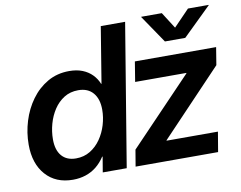

<svg xmlns="http://www.w3.org/2000/svg" viewBox="-80 -847 1214 967"><g transform="rotate(-10 527.0 -363.5)"><path d="M218.8 10.3Q130.9 10.3 79.8 -47.4Q28.8 -105 28.8 -202.1Q28.8 -263.7 46.9 -322.3Q64.9 -380.9 99.4 -428.2Q133.8 -475.6 182.9 -503.9Q231.9 -532.2 293.9 -532.2Q332.5 -532.2 361.6 -520.5Q390.6 -508.8 410.6 -488.3Q430.7 -467.8 441.4 -440.9H443.4L490.2 -727.5H614.7L494.6 0H372.1L385.3 -78.6H382.8Q363.8 -49.3 339.1 -29.5Q314.5 -9.8 284.2 0.2Q253.9 10.3 218.8 10.3ZM252.4 -92.8Q293 -92.8 324.7 -112.1Q356.4 -131.3 378.7 -163.3Q400.9 -195.3 412.6 -234.1Q424.3 -272.9 424.3 -312Q424.3 -366.7 397.7 -397.9Q371.1 -429.2 321.8 -429.2Q280.8 -429.2 249.5 -409.7Q218.3 -390.1 197 -357.9Q175.8 -325.7 164.8 -286.4Q153.8 -247.1 153.8 -207Q153.8 -152.3 179.4 -122.6Q205.1 -92.8 252.4 -92.8ZM540 0 554.2 -84.5 873.5 -418 874 -420.4H611.8L628.4 -522.5H1043.9L1029.3 -432.6L716.8 -104L716.3 -101.6H979L961.9 0ZM804.2 -738.3 857.4 -654.8 938 -738.3H1043.9V-736.8L898.9 -595.2H794.9L698.7 -736.8V-738.3Z"/></g></svg>

Font: Inter 28pt SemiBold
Style: Italic
Weight: 600
Italic angle: -9.3988°
Designer: Rasmus Andersson
Foundry: rsms
Version: Version 4.001;git-66647c0bb